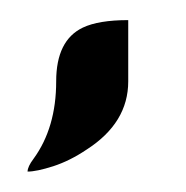

<svg xmlns="http://www.w3.org/2000/svg" viewBox="-20 -142 184 190"><path d="M7.3 27.8Q7.3 22.9 13.2 15.1Q35.6 -15.6 35.6 -61.5Q35.6 -102.1 62 -114.7Q77.6 -122.1 106.9 -122.1V-61.5Q106.9 -20.5 65.9 5.9Q49.3 17.1 32.7 22.5Q16.1 27.8 7.3 27.8Z"/></svg>

Font: Greenwashing Machine
Style: Regular
Weight: 400
Designer: Tup Wanders
Foundry: Free font, DO NOT SELL
Version: Version 1.00;August 10, 2023;FontCreator 11.5.0.2430 64-bit